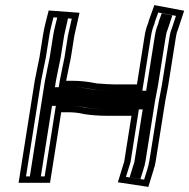

<svg xmlns="http://www.w3.org/2000/svg" viewBox="-20 -732 740 751"><path d="M148.4 -596 134.3 -507C132.3 -494.1 127.7 -478.2 125.6 -465C123.3 -450 118.5 -432.2 116 -417L52.7 -17H175.7L219.4 -293H244.4C266.1 -293 288.7 -290.9 307.3 -286C337.8 -281.1 368.4 -279 403.2 -279H494.2L465.7 -99C463.8 -93.3 461.7 -86.1 459.7 -80L441 -19L560.2 -1C567.1 -23.3 573.7 -45.9 580.8 -68C581.4 -72 582.8 -76.3 584.8 -81C586.8 -89 588.4 -97 589.6 -105L626.4 -337C629.6 -357.3 634.4 -375.3 638 -398L668 -587C670.3 -601.8 672.5 -608.6 677.2 -620L700.3 -690L583.8 -712L562.3 -652L559.7 -642C552.4 -625.2 548.5 -609.6 545.1 -588L515.7 -402H423.7C405.3 -402 386.4 -403.8 369.1 -405C362.5 -405 356.6 -405.7 351.5 -407C322.6 -412.7 294.9 -416 263.9 -416H238.9L239 -417C241.4 -432 246.2 -449.8 248.6 -465C250.8 -478.6 254.9 -491.6 257.1 -506L270.9 -593C271.6 -597 272.7 -602.3 274.5 -609L291 -682L170.4 -691C163 -660.2 153.4 -627.7 148.4 -596ZM543.6 -29.4 472.7 -40.1 483.8 -76.1C486 -83 488.4 -90.9 490.4 -96.9L523.1 -304H407.1C373.7 -304 344.6 -306 316.2 -310.5C293.2 -316.2 271.6 -318 248.4 -318H198.4L154.7 -42H81.7L141 -417C143.1 -430.2 147.9 -448 150.6 -465C152.4 -475.9 156.9 -491.7 159.3 -507L173.4 -596C176.8 -617.5 184.2 -643.9 189.1 -664.2L260.7 -658.9L249.9 -611.1C247.6 -602.3 246.8 -598.7 245.9 -593L232.1 -506C230.2 -494 226.2 -481.1 223.6 -465C221.6 -451.8 216.7 -434 214 -417L209.9 -391H259.9C288.7 -391 315.9 -387.7 342.2 -382.6C350.1 -380.7 358.1 -380.1 364.3 -380C381.2 -378.8 399.9 -377 419.7 -377H536.7L570.1 -588C573.6 -609.6 577.2 -622.5 583.6 -637.4L586.4 -648.3L598.9 -683L668.3 -669.9L653.5 -625.1C648.7 -613.1 645.4 -602.5 643 -587L613 -398C609.7 -376.8 604.9 -359 601.4 -337L564.6 -105C560.2 -77.3 550.7 -52.9 543.6 -29.4ZM188.4 -596 174.3 -507C172 -492.6 167.5 -476.8 165.6 -465C163.1 -448.7 158.3 -430.9 156 -417L96.7 -42H139.7L183.4 -318H248.4C273.5 -318 297.7 -316.1 323.2 -309.9C348.3 -306 375.8 -304 407.1 -304H538.1L505.5 -97.7C503.6 -91.8 501.2 -84.1 499.1 -77.6L487.1 -38.3L529.4 -31.9C533 -43.7 537 -56.7 541 -69.3C541.7 -73.2 543.4 -78.8 545.4 -83.7C547 -90.3 548.5 -98 549.6 -105L586.4 -337C589.8 -358.4 594.6 -376.2 598 -398L628 -587C630.4 -602.2 633.3 -611.6 638 -623.3L654.1 -671.9L612.5 -679.7L601.7 -649.7L599 -639.1C592.3 -623.5 588.6 -609.6 585.1 -588L551.7 -377H419.7C397.8 -377 380.2 -378.8 362.9 -380C353.6 -380.2 347.4 -380.5 334.3 -383.4C310.1 -388.1 285.5 -391 259.9 -391H194.9L199 -417C201.6 -433.3 206.4 -451.1 208.6 -465C211.1 -480.2 215.1 -493.1 217.1 -506L230.9 -593C231.7 -598 232.7 -602.3 234.7 -610.3L246 -659.9L203.8 -663C198.8 -642.2 191.8 -617.5 188.4 -596Z"/></svg>

Font: Tape
Style: Regular
Weight: 500
Foundry: Cannot Into Space Fonts
Version: Version 0.97